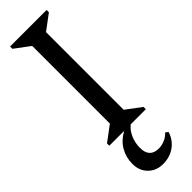

<svg xmlns="http://www.w3.org/2000/svg" viewBox="-315 -691 944 944"><g transform="rotate(-45 157.0 -219.5)"><path d="M30 0V-16L109 -75V-615L30 -674V-690H284V-674L205 -615V-75L284 -16V0ZM154 251Q107 251 77 221Q47 191 47 144Q47 98 68.5 61Q90 24 130 2V-20H179V0Q156 18 142.5 48.5Q129 79 129 114Q129 182 193 182Q214 182 235 173Q256 164 270 148L284 158Q271 201 236 226Q201 251 154 251Z"/></g></svg>

Font: Platypi Light
Style: Regular
Weight: 300
Designer: David Sargent
Foundry: Bolt Cutter Type
Version: Version 1.200